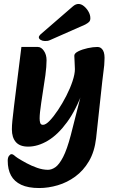

<svg xmlns="http://www.w3.org/2000/svg" viewBox="-20 -728 592 969"><path d="M178 221Q122 221 87 204.5Q52 188 35.5 157.5Q19 127 19 83Q19 67 25.5 58.5Q32 50 38 50Q45 50 51.5 56Q58 62 70 70Q89 82 114 95.5Q139 109 167.5 119Q196 129 222 129Q241 129 260 115.5Q279 102 298.5 64.5Q318 27 337 -45L395 -273H400Q365 -175 318.5 -111.5Q272 -48 221.5 -18Q171 12 122 12Q80 12 60 -11Q40 -34 40 -75Q40 -95 42.5 -119Q45 -143 51 -194L88 -491H171Q188 -491 201.5 -471.5Q215 -452 215 -424Q215 -408 213.5 -389.5Q212 -371 209 -348Q206 -325 201 -295L188 -209Q184 -181 182 -162.5Q180 -144 180 -130Q180 -117 183 -107.5Q186 -98 197 -98Q211 -98 231 -119Q251 -140 273 -173Q295 -206 314.5 -244Q334 -282 346 -318Q358 -354 358 -379Q358 -396 356.5 -415.5Q355 -435 355 -447Q355 -459 375 -469Q395 -479 422.5 -485Q450 -491 472 -491Q490 -491 500 -473.5Q510 -456 507 -419Q507 -402 503 -373.5Q499 -345 496 -316L465 -30Q457 38 429 85.5Q401 133 360 163Q319 193 271.5 207Q224 221 178 221ZM184 -554Q176 -546 176 -540Q176 -532 185.5 -526.5Q195 -521 206 -521Q213 -521 218.5 -521.5Q224 -522 231 -525L410 -604Q423 -611 429.5 -617.5Q436 -624 436 -636Q436 -653 426.5 -669.5Q417 -686 403.5 -697Q390 -708 376 -708Q362 -708 348 -696Z"/></svg>

Font: Alkatra SemiBold
Style: Regular
Weight: 600
Designer: Suman Bhandary
Version: Version 1.100;gftools[0.9.22]